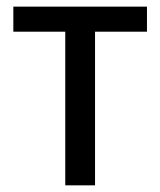

<svg xmlns="http://www.w3.org/2000/svg" viewBox="-20 -556 481 576"><path d="M420.9 -460.9H265.1V0H175.8V-460.9H20V-536.1H420.9Z"/></svg>

Font: Droid Sans
Style: Regular
Weight: 400
Foundry: Ascender Corporation
Version: Version 1.00 build 114